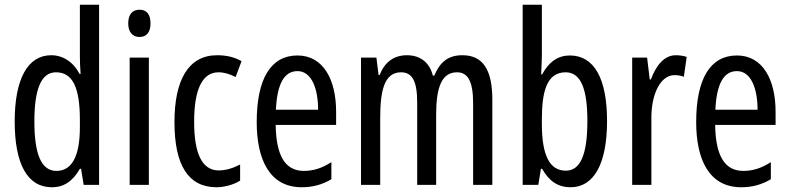

<svg xmlns="http://www.w3.org/2000/svg" viewBox="-20 -831 3332 810"><path d="M199 -41C251 -41 288 -68 317 -119H322L333 -51H398V-811H317V-593C317 -572 318 -549 320 -519H316C289 -570 245 -598 196 -598C97 -598 42 -498 42 -319C42 -138 96 -41 199 -41ZM218 -110C154 -110 125 -181 125 -319C125 -453 153 -526 216 -526C286 -526 317 -463 317 -325V-295C317 -171 283 -110 218 -110Z M569 -790C538 -790 521 -770 521 -732C521 -696 539 -675 569 -675C599 -675 615 -696 615 -732C615 -769 600 -790 569 -790ZM608 -588H527V-51H608Z M894 -41C924 -41 965 -51 993 -69V-137C962 -121 932 -112 903 -112C834 -112 799 -180 799 -317C799 -455 834 -526 902 -526C925 -526 949 -519 974 -506L999 -573C971 -589 938 -598 896 -598C774 -598 716 -492 716 -316C716 -133 775 -41 894 -41Z M1235 -597C1122 -597 1063 -498 1063 -316C1063 -160 1116 -41 1253 -41C1299 -41 1340 -52 1378 -75V-147C1338 -121 1301 -110 1262 -110C1183 -110 1145 -174 1143 -304H1398V-360C1398 -493 1345 -597 1235 -597ZM1235 -531C1295 -531 1322 -456 1322 -368H1144C1149 -479 1180 -531 1235 -531Z M1931 -598C1872 -598 1837 -571 1812 -512H1806C1794 -562 1758 -598 1697 -598C1643 -598 1603 -570 1582 -515H1577L1568 -588H1503V-51H1584V-332C1584 -446 1600 -526 1672 -526C1718 -526 1740 -491 1740 -399V-51H1820V-347C1820 -464 1844 -526 1908 -526C1953 -526 1976 -489 1976 -396V-51H2057V-411C2057 -537 2017 -598 1931 -598Z M2266 -594V-811H2185V-51H2251L2262 -119H2267C2297 -65 2336 -41 2387 -41C2486 -41 2541 -141 2541 -320C2541 -501 2486 -597 2384 -597C2335 -597 2296 -571 2267 -517H2263C2264 -547 2266 -573 2266 -594ZM2366 -526C2430 -526 2458 -457 2458 -321C2458 -177 2428 -111 2367 -111C2299 -111 2266 -175 2266 -308V-327C2266 -441 2285 -526 2366 -526Z M2831 -598C2784 -598 2749 -558 2726 -496H2721L2710 -588H2647V-51H2728V-331C2727 -436 2768 -514 2825 -514C2840 -514 2853 -512 2865 -507L2877 -591C2861 -596 2846 -598 2831 -598Z M3089 -597C2976 -597 2917 -498 2917 -316C2917 -160 2970 -41 3107 -41C3153 -41 3194 -52 3232 -75V-147C3192 -121 3155 -110 3116 -110C3037 -110 2999 -174 2997 -304H3252V-360C3252 -493 3199 -597 3089 -597ZM3089 -531C3149 -531 3176 -456 3176 -368H2998C3003 -479 3034 -531 3089 -531Z"/></svg>

Font: Noto Sans Tamil UI ExtraCondensed
Style: Regular
Weight: 400
Width: 2
Designer: Jelle Bosma - Monotype Design Team
Foundry: Monotype Imaging Inc.
Version: Version 2.004